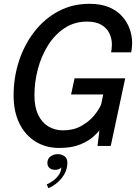

<svg xmlns="http://www.w3.org/2000/svg" viewBox="-20 -767 728 1009"><path d="M291 10.5Q221 10.5 166.8 -23Q112.5 -56.5 82 -118.2Q51.5 -180 51.5 -265.5Q51.5 -360.5 80 -447Q108.5 -533.5 161.2 -601.2Q214 -669 287.2 -708Q360.5 -747 450 -747Q511.5 -747 554.2 -728.5Q597 -710 623.5 -679.5Q650 -649 662.2 -612.8Q674.5 -576.5 674.5 -541Q674.5 -529.5 673 -514.8Q671.5 -500 669 -492H563.5Q565.5 -499 566.8 -511.8Q568 -524.5 568 -533Q568 -564.5 554.8 -592Q541.5 -619.5 512.8 -636.5Q484 -653.5 438 -653.5Q371.5 -653.5 320 -619.8Q268.5 -586 233 -529.8Q197.5 -473.5 179.2 -404.8Q161 -336 161 -266.5Q161 -205 180.5 -164Q200 -123 234 -102.5Q268 -82 311 -82Q365.5 -82 406.2 -104.5Q447 -127 473.5 -158.8Q500 -190.5 511.5 -218L522.5 -270.5H353.5L372 -355.5H638L562 0H492.5L502.5 -82Q495 -71 470.5 -48.8Q446 -26.5 402 -8Q358 10.5 291 10.5ZM269.5 125.5Q251.5 125.5 240.2 115.8Q229 106 229 90Q229 66.5 246 54.8Q263 43 284.5 43Q302 43 318 53.2Q334 63.5 334 89Q334 119 319.8 145.2Q305.5 171.5 283 191.2Q260.5 211 234.5 222L225.5 202Q240.5 196 258 183.5Q275.5 171 288.5 153Q301.5 135 302.5 112Q299 118 289.5 121.8Q280 125.5 269.5 125.5Z"/></svg>

Font: Epilogue Medium
Style: Italic
Weight: 500
Italic angle: -12°
Designer: Tyler Finck
Foundry: Etcetera Type Co
Version: Version 2.112